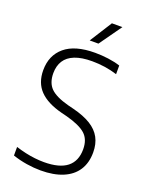

<svg xmlns="http://www.w3.org/2000/svg" viewBox="-173 -1031 866 1126"><g transform="rotate(20 260.0 -468.0)"><path d="M225.5 9Q184 9 138 1.8Q92 -5.5 49.5 -20V-73.5Q80.5 -63.5 111 -56.8Q141.5 -50 170.8 -46.8Q200 -43.5 227 -43.5Q323.5 -43.5 371 -81.2Q418.5 -119 418.5 -192.5Q418.5 -254.5 382.2 -287Q346 -319.5 261.5 -342L225.5 -351Q132 -375 85.8 -423Q39.5 -471 39.5 -549.5Q39.5 -642 103 -695.5Q166.5 -749 291.5 -749Q332.5 -749 373.8 -743.5Q415 -738 449 -727V-673Q410.5 -685 371.2 -690.8Q332 -696.5 292 -696.5Q227 -696.5 184.5 -679.8Q142 -663 121.5 -630.8Q101 -598.5 101 -553Q101 -493 134 -460Q167 -427 247.5 -405.5L283.5 -396.5Q351 -379.5 394.5 -352.8Q438 -326 459 -287.2Q480 -248.5 480 -195.5Q480 -130 450.2 -84.2Q420.5 -38.5 363.5 -14.8Q306.5 9 225.5 9ZM236 -806 324 -945H389.5L290.5 -806Z"/></g></svg>

Font: Encode Sans Condensed Thin Light
Style: Regular
Weight: 300
Version: Version 3.002